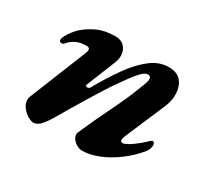

<svg xmlns="http://www.w3.org/2000/svg" viewBox="-99 -580 796 741"><g transform="rotate(30 299.0 -209.5)"><path d="M116.3 14.4Q107.8 14.4 95.4 7.8Q82.9 1.3 71.5 -10.2Q60.1 -21.6 55 -37Q49.8 -52.3 56.9 -69L158.1 -320.2Q167.9 -345.3 148.6 -345.3Q141.9 -345.3 128.4 -344.1Q115 -342.8 99.1 -335.3Q83.2 -327.7 68.1 -310Q64.1 -305.2 56.3 -305.7Q48.5 -306.2 47.3 -314.8Q47.3 -322.5 53.7 -334.4Q60.1 -346.4 69.6 -358.8Q79.1 -371.1 85.5 -377.1Q109.6 -400.1 143.7 -416.4Q177.8 -432.7 224.9 -432.9Q249.8 -432.9 263.4 -420Q276.9 -407.1 280.1 -387.7Q283.4 -368.2 275.1 -347.2L222.2 -215.8Q219.2 -208.8 227.8 -207.8Q236.4 -206.8 240.3 -213.4Q275.5 -276 310.6 -325.3Q345.8 -374.7 383.5 -403.8Q421.3 -432.9 462.8 -432.9Q501.8 -432.9 519.4 -411Q536.9 -389.1 538.1 -357.6Q539.4 -326.2 526.2 -296.6L450.6 -119.6Q438 -89.4 454.8 -89.4Q461 -89.4 472 -95.1Q482.9 -100.8 495.2 -109.6Q507.4 -118.4 517.6 -126.9Q527.9 -135.3 532.7 -140.1Q537.8 -145.2 543.2 -150.2Q548.6 -155.1 552.1 -155.1Q555.1 -155.1 558.4 -151.4Q561.7 -147.6 561.7 -142.8Q561.7 -123.3 548.7 -107.5Q519.4 -72.4 482.5 -44.9Q445.7 -17.5 406.8 -1.7Q367.9 14 333.4 14Q320.3 14 306.8 5.4Q293.3 -3.1 286.8 -15.2Q280.2 -27.2 285.2 -39.8Q317.5 -113.4 352.7 -184.8Q388 -256.2 415.6 -330.6Q422.6 -349.5 420.9 -358.6Q419.2 -367.7 407.6 -367.9Q395 -368.1 379.6 -352.2Q364.2 -336.3 347.2 -312.3Q330.3 -288.2 311.5 -262Q302.8 -249.7 286.9 -224.3Q271 -198.9 251.8 -167.7Q232.5 -136.6 214.2 -105.4Q195.9 -74.2 181.7 -50.3Q166.2 -22.8 150.2 -4.2Q134.1 14.4 116.3 14.4Z"/></g></svg>

Font: EB Garamond
Style: Italic
Weight: 400
Italic angle: -17.2°
Designer: Georg Duffner and Octavio Pardo
Foundry: Georg Duffner
Version: Version 1.001